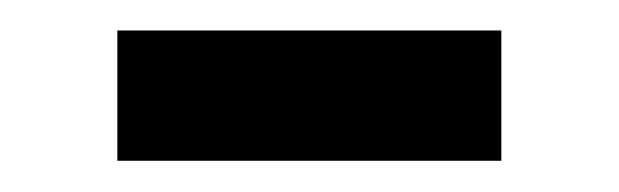

<svg xmlns="http://www.w3.org/2000/svg" viewBox="-20 -312 406 126"><path d="M57 -206.5V-292H309V-206.5Z"/></svg>

Font: Libre Caslon Condensed
Style: Regular
Weight: 400
Designer: Pablo Impallari, Rodrigo Fuenzalida, Katja Schimmel, Ertekin Erdin
Foundry: Pablo Impallari, Rodrigo Fuenzalida
Version: Version 2.000; ttfautohint (v1.8.4.7-5d5b);gftools[0.9.33]